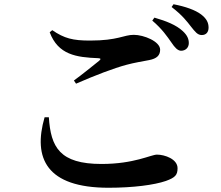

<svg xmlns="http://www.w3.org/2000/svg" viewBox="-20 -853 1040 904"><path d="M787 -653C803 -629 816 -615 832 -614C854 -614 869 -629 869 -650C869 -669 862 -687 840 -707C810 -735 763 -754 707 -770L697 -756C744 -716 768 -680 787 -653ZM879 -728C899 -703 910 -688 930 -688C950 -688 962 -701 962 -723C962 -746 953 -765 927 -785C899 -806 854 -822 797 -833L788 -820C840 -780 861 -751 879 -728ZM214 -701C254 -595 339 -583 443 -579C455 -578 456 -575 447 -567C418 -544 367 -502 328 -474L338 -459C427 -498 516 -532 576 -548C613 -558 651 -564 682 -570C718 -577 734 -592 734 -619C734 -658 657 -689 610 -689C562 -689 536 -662 404 -662C323 -662 283 -672 226 -711ZM210 -301C219 -160 261 -81 458 -81C612 -81 691 -125 719 -125C756 -125 816 -104 816 -61C816 -29 805 -17 761 -1C706 18 606 31 491 31C199 31 134 -108 190 -301Z"/></svg>

Font: Noto Serif CJK TC
Style: Bold
Weight: 700
Designer: Ryoko NISHIZUKA 西塚涼子 (kana & ideographs); Frank Grießhammer (Latin, Greek & Cyrillic); Wenlong ZHANG 张文龙 (bopomofo); San
Foundry: Adobe
Version: Version 2.001;hotconv 1.1.0;makeotfexe 2.6.0